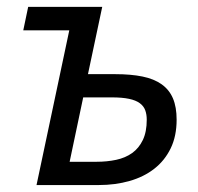

<svg xmlns="http://www.w3.org/2000/svg" viewBox="-20 -532 570 552"><path d="M232.9 -318.8H311Q356.4 -318.8 389.6 -312Q422.9 -305.2 444.8 -289.6Q466.8 -273.9 477.3 -249Q487.8 -224.1 487.8 -188Q487.8 -140.6 470.7 -105.5Q453.6 -70.3 423.6 -46.9Q393.6 -23.4 352.5 -11.7Q311.5 0 264.2 0H85L179.2 -444.8H46.9L61 -512.2H273.9ZM257.8 -66.9Q287.6 -66.9 314 -72.5Q340.3 -78.1 359.9 -92Q379.4 -106 390.6 -129.4Q401.9 -152.8 401.9 -188Q401.9 -203.1 397.5 -215.1Q393.1 -227.1 381.8 -235.4Q370.6 -243.7 351.1 -247.8Q331.5 -252 301.8 -252H219.2L180.2 -66.9Z"/></svg>

Font: Lorenzo Sans
Style: Italic
Weight: 400
Italic angle: -12°
Foundry: Intel Corporation
Version: Version 1.00; ttfautohint (v1.5)